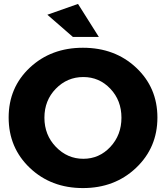

<svg xmlns="http://www.w3.org/2000/svg" viewBox="-20 -949 845 977"><path d="M24 -351Q24 -504 132 -605Q240 -706 402 -706Q565 -706 673 -604.5Q781 -503 781 -351Q781 -198 672.5 -95Q564 8 402 8Q240 8 132 -94.5Q24 -197 24 -351ZM404 -557Q322 -557 264 -497.5Q206 -438 206 -350Q206 -262 264.5 -201.5Q323 -141 404 -141Q485 -141 541.5 -201.5Q598 -262 598 -350Q598 -438 541.5 -497.5Q485 -557 404 -557ZM221 -874 377 -929 483 -761H351Z"/></svg>

Font: Trueno
Style: Bd
Weight: 700
Designer: Julieta Ulanovsky
Foundry: Julieta Ulanovsky
Version: Version 3.001b